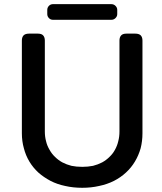

<svg xmlns="http://www.w3.org/2000/svg" viewBox="-20 -892 777 922"><path d="M543 -844.7V-824.2Q543 -813.5 534.7 -805.2Q526.4 -796.9 514.6 -796.9H234.4Q222.7 -796.9 214.8 -805.2Q207 -813.5 207 -824.2V-844.7Q207 -855.5 214.8 -863.8Q222.7 -872.1 234.4 -872.1H514.6Q526.4 -872.1 534.7 -863.8Q543 -855.5 543 -844.7ZM119.1 -730.5Q102.5 -730.5 93.8 -722.7Q85 -713.9 85 -697.3Q85 -548.8 85 -252Q85 -213.9 94.7 -179.7Q103.5 -145.5 121.1 -116.2Q138.7 -86.9 164.1 -63.5Q189.5 -41 222.7 -23.4Q254.9 -6.8 293 1Q331.1 9.8 375 9.8Q418 9.8 456.1 1Q494.1 -6.8 527.3 -23.4Q559.6 -40 585 -63.5Q610.4 -86.9 627.9 -116.2Q645.5 -145.5 655.3 -179.7Q664.1 -213.9 664.1 -252Q664.1 -400.4 664.1 -697.3Q664.1 -713.9 655.3 -722.7Q646.5 -730.5 629.9 -730.5Q616.2 -730.5 586.9 -730.5Q570.3 -730.5 562.5 -722.7Q553.7 -713.9 553.7 -697.3Q553.7 -551.8 553.7 -260.7Q553.7 -235.4 547.9 -213.9Q543 -192.4 532.2 -172.9Q521.5 -153.3 505.9 -138.7Q490.2 -123 470.7 -112.3Q450.2 -101.6 426.8 -95.7Q402.3 -90.8 375 -90.8Q346.7 -90.8 323.2 -95.7Q299.8 -101.6 279.3 -112.3Q259.8 -123 244.1 -138.7Q228.5 -153.3 217.8 -172.9Q206.1 -192.4 201.2 -213.9Q195.3 -235.4 195.3 -260.7Q195.3 -406.2 195.3 -697.3Q195.3 -713.9 186.5 -722.7Q178.7 -730.5 162.1 -730.5Q151.4 -730.5 140.6 -730.5Q129.9 -730.5 119.1 -730.5Z"/></svg>

Font: DeepSea
Style: Medium
Weight: 500
Designer: Stem
Version: Version 3.019;git-0a5106e0b